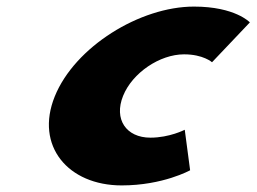

<svg xmlns="http://www.w3.org/2000/svg" viewBox="-20 -548 779 583"><path d="M538.9 -383C597.2 -383 623.8 -359 623.8 -359L738.7 -480C738.7 -480 694.3 -528 568.9 -528C405 -528 207.2 -406 146.2 -255C85.6 -105 186.7 15 349.5 15C474.9 15 557.3 -31 557.3 -31L541 -154C541 -154 495 -130 436.7 -130C363 -130 325.1 -186 353.8 -257C382.1 -327 465.2 -383 538.9 -383Z"/></svg>

Font: Hussar
Style: BdWideOblFour
Weight: 700
Foundry: Cannot Into Space Fonts
Version: Version 2.00